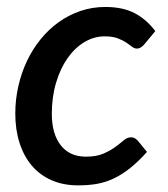

<svg xmlns="http://www.w3.org/2000/svg" viewBox="-20 -538 494 565"><path d="M412.5 -91Q387 -62.5 363.5 -43.8Q340 -25 316.2 -13.5Q292.5 -2 266.8 2.8Q241 7.5 210.5 7.5Q166 7.5 131.5 -7.8Q97 -23 73.5 -50.8Q50 -78.5 37.5 -117.5Q25 -156.5 25 -204Q25 -245 34 -284.5Q43 -324 59.5 -358.8Q76 -393.5 99.8 -422.8Q123.5 -452 153 -473Q182.5 -494 217 -505.8Q251.5 -517.5 290 -517.5Q341 -517.5 375.8 -499.5Q410.5 -481.5 437 -446.5L403 -405.5Q399 -401.5 394 -398.2Q389 -395 383 -395Q375.5 -395 368.5 -400.5Q361.5 -406 351.5 -412.8Q341.5 -419.5 326.5 -425.2Q311.5 -431 288 -431Q256.5 -431 228.2 -414Q200 -397 178.8 -366.8Q157.5 -336.5 145 -294.5Q132.5 -252.5 132.5 -203Q132.5 -144 158.8 -110.5Q185 -77 233 -77Q264 -77 284.5 -86Q305 -95 319.2 -105.5Q333.5 -116 344 -125Q354.5 -134 366 -134Q376.5 -134 385.5 -124L412.5 -91Z"/></svg>

Font: Lato Semibold
Style: Italic
Weight: 600
Italic angle: -7°
Designer: Lukasz Dziedzic
Foundry: tyPoland Lukasz Dziedzic
Version: Version 2.006; 2014-01-15